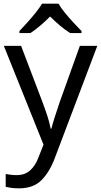

<svg xmlns="http://www.w3.org/2000/svg" viewBox="-20 -786 550 1046"><path d="M1 -536H95L211 -231Q226 -191 238 -154.5Q250 -118 256 -85H260Q266 -110 279 -150.5Q292 -191 306 -232L415 -536H510L279 74Q251 150 206.5 195Q162 240 84 240Q60 240 42 237.5Q24 235 11 232V162Q22 164 37.5 166Q53 168 70 168Q116 168 144.5 142Q173 116 189 73L217 2ZM299 -766Q311 -744 333.5 -716.5Q356 -689 380.5 -662.5Q405 -636 424 -617V-606H362Q336 -622 308 -645.5Q280 -669 253 -696Q226 -669 199 -646Q172 -623 146 -606H86V-617Q105 -637 128.5 -663Q152 -689 174 -716.5Q196 -744 209 -766Z"/></svg>

Font: Go Noto Kurrent-Regular
Style: Regular
Weight: 400
Designer: Monotype Design Team
Foundry: Monotype Imaging Inc.
Version: Version 2.012; ttfautohint (v1.8.4.7-5d5b)